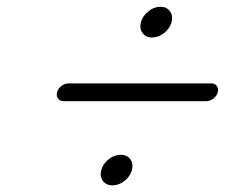

<svg xmlns="http://www.w3.org/2000/svg" viewBox="-20 -559 678 579"><path d="M186.3 -307.6H616.9Q627.9 -307.6 633.8 -299.7Q639.6 -291.7 636.7 -280.8Q633.8 -269.8 623.7 -261.8Q613.5 -253.9 602.5 -253.9H171.9Q160.9 -253.9 155 -261.8Q149.2 -269.8 152.1 -280.8Q155 -291.7 165.2 -299.7Q175.3 -307.6 186.3 -307.6ZM409.8 -459.6Q399.9 -473.1 405 -492.2Q410.2 -511.2 427.4 -524.9Q444.6 -538.6 463.6 -538.6Q482.7 -538.6 492.6 -524.9Q502.4 -511.2 497.3 -492.2Q492.2 -473.1 475 -459.6Q457.8 -446 438.7 -446Q419.7 -446 409.8 -459.6ZM290.3 -13.5Q280.3 -27.1 285.4 -46.1Q290.5 -65.2 307.7 -78.7Q325 -92.3 344 -92.3Q363 -92.3 372.9 -78.7Q382.8 -65.2 377.7 -46.1Q372.6 -27.1 355.5 -13.5Q338.4 0 319.3 0Q300.3 0 290.3 -13.5Z"/></svg>

Font: Tecnico
Style: FinoInclinado
Weight: 400
Italic angle: -15°
Version: Version 1.3